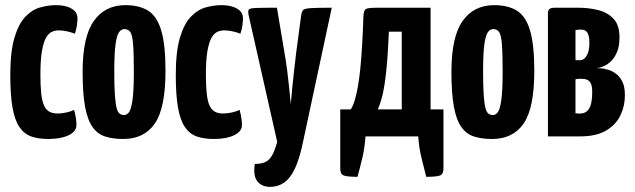

<svg xmlns="http://www.w3.org/2000/svg" viewBox="-20 -530 2468 746"><path d="M168 10Q129 10 101 0Q73 -10 55 -37Q37 -64 28.5 -112.5Q20 -161 20 -239Q20 -329 36 -383Q52 -437 78 -464.5Q104 -492 135.5 -501Q167 -510 198 -510Q235 -510 258 -496.5Q281 -483 281 -459Q281 -448 279 -432.5Q277 -417 271 -399Q259 -404 241.5 -408Q224 -412 208 -412Q195 -412 182 -406.5Q169 -401 159 -383.5Q149 -366 143 -332Q137 -298 137 -241Q137 -198 140 -168.5Q143 -139 150.5 -121.5Q158 -104 171 -96.5Q184 -89 204 -89Q220 -89 238 -93Q256 -97 268 -103Q273 -84 275 -70.5Q277 -57 277 -44Q277 -19 246.5 -4.5Q216 10 168 10Z M459 10Q419 10 389 0.5Q359 -9 339.5 -36.5Q320 -64 310.5 -115.5Q301 -167 301 -251Q301 -387 344.5 -448.5Q388 -510 467 -510Q521 -510 555.5 -488.5Q590 -467 606.5 -411.5Q623 -356 623 -255Q623 -110 581.5 -50Q540 10 459 10ZM462 -83Q472 -83 480.5 -93Q489 -103 494.5 -139Q500 -175 500 -252Q500 -324 497 -359.5Q494 -395 486 -406Q478 -417 463 -417Q452 -417 443 -405.5Q434 -394 429 -358.5Q424 -323 424 -252Q424 -194 426.5 -159.5Q429 -125 433.5 -109Q438 -93 445.5 -88Q453 -83 462 -83Z M811 10Q772 10 744 0Q716 -10 698 -37Q680 -64 671.5 -112.5Q663 -161 663 -239Q663 -329 679 -383Q695 -437 721 -464.5Q747 -492 778.5 -501Q810 -510 841 -510Q878 -510 901 -496.5Q924 -483 924 -459Q924 -448 922 -432.5Q920 -417 914 -399Q902 -404 884.5 -408Q867 -412 851 -412Q838 -412 825 -406.5Q812 -401 802 -383.5Q792 -366 786 -332Q780 -298 780 -241Q780 -198 783 -168.5Q786 -139 793.5 -121.5Q801 -104 814 -96.5Q827 -89 847 -89Q863 -89 881 -93Q899 -97 911 -103Q916 -84 918 -70.5Q920 -57 920 -44Q920 -19 889.5 -4.5Q859 10 811 10Z M1029 196Q997 196 980 174.5Q963 153 970 107Q994 107 1010 100Q1026 93 1037 74Q1048 55 1057 21L946 -471Q943 -486 946 -492Q949 -498 973.5 -499Q998 -500 1056 -500L1085 -327Q1091 -294 1095.5 -259Q1100 -224 1103 -193.5Q1106 -163 1108 -144Q1110 -125 1110 -125Q1110 -125 1111.5 -144Q1113 -163 1116 -193Q1119 -223 1123 -258.5Q1127 -294 1131 -327L1150 -469Q1152 -485 1158 -491Q1164 -497 1188.5 -498.5Q1213 -500 1269 -500L1157 23Q1138 115 1108 155.5Q1078 196 1029 196Z M1369 157Q1327 157 1314.5 151.5Q1302 146 1302 125V-105H1343Q1352 -119 1358.5 -141Q1365 -163 1370.5 -193.5Q1376 -224 1380 -264Q1384 -304 1387 -354.5Q1390 -405 1392 -467Q1393 -490 1401.5 -495Q1410 -500 1448 -500H1653V-105H1703V125Q1703 146 1690.5 151.5Q1678 157 1636 157Q1626 117 1617 80.5Q1608 44 1605 0H1400Q1397 44 1388.5 80.5Q1380 117 1369 157ZM1448 -105H1541V-407H1491Q1487 -314 1481 -256.5Q1475 -199 1467 -164.5Q1459 -130 1448 -105Z M1892 10Q1852 10 1822 0.5Q1792 -9 1772.5 -36.5Q1753 -64 1743.5 -115.5Q1734 -167 1734 -251Q1734 -387 1777.5 -448.5Q1821 -510 1900 -510Q1954 -510 1988.5 -488.5Q2023 -467 2039.5 -411.5Q2056 -356 2056 -255Q2056 -110 2014.5 -50Q1973 10 1892 10ZM1895 -83Q1905 -83 1913.5 -93Q1922 -103 1927.5 -139Q1933 -175 1933 -252Q1933 -324 1930 -359.5Q1927 -395 1919 -406Q1911 -417 1896 -417Q1885 -417 1876 -405.5Q1867 -394 1862 -358.5Q1857 -323 1857 -252Q1857 -194 1859.5 -159.5Q1862 -125 1866.5 -109Q1871 -93 1878.5 -88Q1886 -83 1895 -83Z M2109 0V-480Q2109 -490 2115 -495Q2121 -500 2137 -500H2227Q2267 -500 2303.5 -491Q2340 -482 2363.5 -457.5Q2387 -433 2387 -385Q2387 -352 2378 -329.5Q2369 -307 2355.5 -293.5Q2342 -280 2327 -273.5Q2312 -267 2300 -265Q2308 -265 2315.5 -264.5Q2323 -264 2327 -263Q2332 -262 2344.5 -258.5Q2357 -255 2372 -244.5Q2387 -234 2397.5 -214Q2408 -194 2408 -160Q2408 -118 2390.5 -81.5Q2373 -45 2334.5 -22.5Q2296 0 2233 0ZM2235 -89Q2257 -89 2269 -108Q2281 -127 2281 -172Q2281 -194 2276 -205Q2271 -216 2261.5 -220Q2252 -224 2237 -224Q2227 -224 2221.5 -223Q2216 -222 2216 -222V-90Q2220 -89 2225 -89Q2230 -89 2235 -89ZM2216 -297Q2219 -296 2223.5 -296Q2228 -296 2234 -296Q2243 -296 2251 -303Q2259 -310 2264.5 -325Q2270 -340 2270 -363Q2270 -380 2267.5 -390Q2265 -400 2260.5 -405.5Q2256 -411 2250 -413Q2244 -415 2238 -415Q2232 -415 2227 -414.5Q2222 -414 2219 -413.5Q2216 -413 2216 -413Z"/></svg>

Font: Yanone Kaffeesatz
Style: Bold
Weight: 700
Designer: Yanone (Cyrillic: Daniel Pouzeot, Huerta Tipografica, and Cyreal)
Foundry: Yanone
Version: Version 2.003